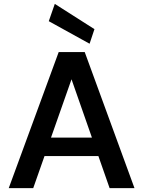

<svg xmlns="http://www.w3.org/2000/svg" viewBox="-20 -968 737 988"><path d="M25 0 282 -700H416L672 0H544L348 -560L151 0ZM140 -165 172 -260H517L549 -165ZM441 -743 231 -859 262 -948 466 -818Z"/></svg>

Font: DM Sans 12pt SemiBold
Style: Regular
Weight: 600
Version: Version 4.004;gftools[0.9.30]